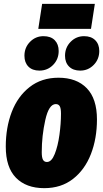

<svg xmlns="http://www.w3.org/2000/svg" viewBox="-20 -958 536 998"><path d="M10 -196Q10 -295 41 -376Q72 -457 134 -505.5Q196 -554 284 -554Q378 -554 431 -499.5Q484 -445 484 -337Q484 -238 452.5 -157Q421 -76 359.5 -28Q298 20 210 20Q116 20 63 -34Q10 -88 10 -196ZM297 -367Q297 -395 290.5 -406Q284 -417 270 -417Q234 -417 215.5 -334.5Q197 -252 197 -167Q197 -139 203.5 -127.5Q210 -116 224 -116Q248 -116 264.5 -157.5Q281 -199 289 -257.5Q297 -316 297 -367ZM107 -668Q107 -711 136 -740.5Q165 -770 206 -770Q244 -770 264.5 -749Q285 -728 285 -693Q285 -650 256 -620.5Q227 -591 185 -591Q148 -591 127.5 -612Q107 -633 107 -668ZM318 -668Q318 -711 347 -740.5Q376 -770 417 -770Q454 -770 475 -749Q496 -728 496 -693Q496 -650 467 -620.5Q438 -591 397 -591Q360 -591 339 -612Q318 -633 318 -668ZM453 -808H179L199 -938H473Z"/></svg>

Font: Fira Sans Extra Condensed Black
Style: Italic
Weight: 900
Width: 3
Italic angle: -8°
Designer: Carrois Corporate & Edenspiekermann AG
Foundry: Carrois Corporate GbR & Edenspiekermann AG
Version: Version 4.203